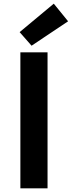

<svg xmlns="http://www.w3.org/2000/svg" viewBox="-20 -1026 391 1046"><path d="M91 0V-741H239V0ZM152 -777 87 -851 273 -1006 351 -910Z"/></svg>

Font: Noto Sans JP Thin
Style: Bold
Weight: 700
Version: Version 2.004-H2;hotconv 1.0.118;makeotfexe 2.5.65603